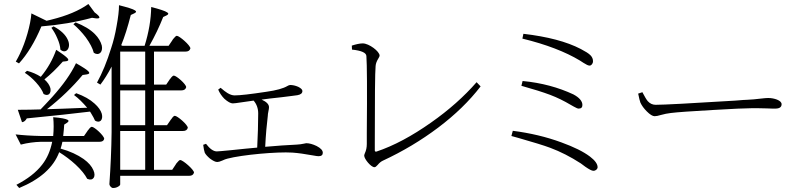

<svg xmlns="http://www.w3.org/2000/svg" viewBox="-20 -867 4014 960"><path d="M76 73C180 30 247 -29 276 -106C305 -88 333 -67 358 -44C386 -18 405 6 416 27C445 40 462 17 447 -16C439 -35 423 -54 398 -72C368 -93 330 -111 283 -124C286 -132 291 -151 292 -158H477C491 -158 499 -163 501 -173C501 -188 452 -233 439 -233C435 -233 429 -228 422 -218C419 -215 417 -212 416 -210L400 -187H296C299 -212 300 -231 301 -244L315 -253C324 -259 325 -264 318 -268C309 -273 285 -278 246 -281C249 -251 249 -220 246 -187H186C136 -188 93 -191 58 -195L84 -144C119 -153 152 -157 184 -158H241C232 -114 216 -76 191 -44C161 -5 118 28 62 57ZM545 73C554 73 563 71 571 66C578 62 581 58 581 55V12H926C939 12 947 7 950 -4C950 -19 894 -67 881 -67C877 -67 871 -61 862 -50C860 -47 858 -44 857 -42L841 -18H750V-212H894C908 -212 916 -217 919 -228C919 -243 867 -288 854 -288C850 -288 844 -283 837 -272C834 -269 832 -266 831 -264L815 -241H750V-415H886C900 -415 908 -420 911 -431C911 -446 862 -489 849 -489C845 -489 839 -484 832 -474C829 -471 827 -468 826 -466L811 -444H750V-609H907C921 -609 929 -614 932 -625C932 -640 877 -688 864 -688C860 -688 854 -682 845 -671C843 -668 841 -665 840 -663L823 -638H727C754 -686 777 -734 796 -782L813 -790C823 -795 824 -800 816 -805C806 -812 779 -821 736 -832C735 -769 724 -705 703 -638H592L586 -641C603 -682 619 -733 634 -792L651 -800C662 -805 663 -810 655 -815C645 -822 618 -830 575 -841C575 -814 571 -780 563 -737C556 -696 547 -660 536 -627C515 -559 491 -501 465 -454L482 -444C501 -469 520 -499 538 -534V-207C537 -120 533 -33 527 53C527 62 537 73 545 73ZM581 -212H706V-18H581ZM581 -415H706V-241H581ZM455 -264C479 -249 497 -267 489 -298C484 -315 472 -332 453 -349C430 -370 400 -387 361 -401L350 -392C373 -375 395 -353 416 -328C413 -328 410 -328 405 -328C316 -324 252 -322 215 -321C284 -375 343 -432 393 -492L414 -495C426 -497 429 -501 424 -508C417 -517 395 -531 360 -551C335 -498 295 -442 242 -383C215 -354 196 -333 183 -320C151 -319 113 -318 69 -318L90 -256C100 -257 108 -264 114 -275C249 -288 355 -300 430 -309C431 -308 432 -306 434 -303C445 -285 452 -272 455 -264ZM198 -397C221 -384 237 -399 232 -426C228 -441 218 -456 202 -470C233 -495 263 -524 294 -559L312 -561C322 -563 324 -567 319 -574C312 -583 293 -597 261 -618C244 -570 219 -525 184 -483C164 -496 141 -506 115 -513L104 -503C123 -491 142 -475 160 -455C179 -434 192 -414 198 -397ZM581 -609H706V-444H581ZM75 -550C116 -595 154 -656 187 -735C275 -742 359 -756 440 -778L461 -775C472 -774 478 -776 477 -781C476 -786 468 -794 453 -805L422 -847C376 -814 314 -788 237 -769C229 -767 221 -765 213 -763L137 -800C133 -744 108 -656 79 -597C75 -588 68 -575 59 -559ZM449 -603C474 -586 496 -606 489 -639C484 -658 473 -678 454 -697C431 -720 399 -739 358 -755L347 -746C369 -727 390 -705 409 -680C430 -651 443 -626 449 -603ZM282 -619C309 -594 338 -627 319 -668C308 -693 284 -716 248 -735L237 -728C248 -713 258 -696 266 -677C276 -655 281 -636 282 -619Z M1066 -57C1072 -57 1080 -59 1091 -64C1101 -69 1110 -72 1118 -74C1191 -93 1365 -109 1442 -104C1471 -102 1505 -97 1544 -90C1559 -87 1569 -86 1573 -86C1587 -86 1594 -92 1594 -103C1594 -115 1584 -126 1563 -137C1544 -146 1527 -151 1511 -151C1509 -151 1506 -150 1501 -149C1489 -146 1477 -145 1464 -144C1417 -142 1364 -138 1306 -133C1309 -195 1314 -247 1319 -288C1319 -293 1320 -301 1322 -310C1324 -319 1325 -326 1325 -331C1325 -345 1313 -358 1288 -369C1308 -372 1342 -376 1389 -381C1432 -386 1458 -390 1467 -391C1484 -394 1492 -401 1492 -412C1492 -419 1485 -426 1471 -433C1457 -439 1444 -442 1431 -442C1427 -442 1422 -440 1417 -437C1397 -425 1362 -415 1311 -408C1232 -396 1180 -390 1153 -390C1142 -390 1130 -394 1117 -402C1109 -407 1098 -415 1083 -428L1071 -419C1078 -402 1089 -386 1102 -373C1119 -358 1133 -350 1144 -350C1150 -350 1166 -352 1192 -356C1215 -359 1234 -362 1248 -364C1263 -347 1271 -325 1271 -300C1271 -247 1269 -190 1266 -129C1233 -126 1189 -122 1134 -116C1093 -112 1070 -110 1064 -110C1047 -110 1029 -123 1010 -148L996 -143C998 -125 1001 -112 1004 -103C1009 -94 1017 -85 1030 -74C1045 -63 1057 -57 1066 -57Z M1852 -31C1857 -31 1862 -35 1868 -42C1877 -53 1886 -60 1895 -64C1994 -110 2086 -165 2171 -229C2256 -293 2327 -362 2383 -435L2363 -456C2301 -385 2225 -317 2135 -254C2040 -187 1949 -138 1862 -109C1857 -108 1854 -110 1854 -115C1854 -122 1854 -134 1854 -153C1854 -377 1855 -505 1858 -537C1859 -550 1864 -562 1872 -575C1876 -581 1878 -586 1878 -589C1878 -610 1825 -650 1794 -650C1779 -650 1761 -646 1739 -639L1740 -619C1788 -614 1812 -603 1812 -586C1815 -547 1816 -419 1814 -202C1814 -171 1814 -153 1814 -147C1814 -130 1811 -115 1804 -100C1802 -95 1801 -91 1801 -89C1801 -72 1835 -31 1852 -31Z M2947 -13C2959 -13 2968 -22 2968 -31C2968 -47 2955 -65 2930 -84C2897 -109 2850 -132 2787 -155C2711 -183 2630 -202 2544 -213L2537 -187C2546 -184 2558 -181 2573 -177C2646 -156 2699 -140 2731 -128C2782 -109 2833 -83 2884 -50C2890 -46 2898 -40 2907 -33C2926 -20 2939 -13 2947 -13ZM2873 -324C2886 -324 2892 -330 2892 -342C2892 -361 2877 -379 2847 -395C2772 -430 2688 -453 2593 -462L2587 -438C2648 -421 2695 -406 2730 -393C2767 -379 2801 -362 2833 -343C2837 -341 2842 -338 2849 -334C2861 -327 2869 -324 2873 -324ZM2928 -539C2936 -539 2945 -548 2945 -561C2945 -572 2941 -582 2932 -591C2923 -600 2907 -610 2884 -622C2813 -659 2717 -684 2597 -698L2592 -674C2711 -645 2807 -608 2880 -564C2885 -561 2890 -558 2897 -553C2911 -544 2921 -539 2928 -539Z M3253 -286C3261 -286 3271 -288 3284 -292C3301 -297 3318 -300 3334 -302C3366 -306 3436 -311 3543 -317C3644 -323 3710 -326 3740 -326C3760 -326 3785 -326 3814 -325C3833 -324 3847 -324 3856 -324C3877 -324 3888 -331 3888 -346C3888 -355 3880 -363 3865 -369C3852 -374 3837 -377 3821 -377C3813 -377 3801 -376 3784 -374C3760 -371 3737 -369 3715 -368C3710 -368 3690 -367 3657 -364C3431 -350 3298 -343 3258 -343C3243 -343 3230 -349 3219 -361C3212 -369 3204 -383 3194 -402C3193 -404 3193 -405 3192 -406L3171 -399C3171 -398 3171 -396 3172 -394C3175 -377 3179 -363 3182 -354C3189 -339 3199 -325 3214 -310C3230 -294 3243 -286 3253 -286Z"/></svg>

Font: AllPunType ExtraLight
Style: Regular
Weight: 280
Version: 1.0